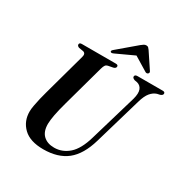

<svg xmlns="http://www.w3.org/2000/svg" viewBox="-203 -1062 1190 1236"><g transform="rotate(30 392.0 -444.0)"><path d="M527.5 -213 630 -561Q642.5 -607 632.8 -632.2Q623 -657.5 596 -664.5L576.5 -668Q558.5 -675 559 -685.5Q559 -700 580 -700H767Q784 -700 784 -687Q784 -675 765.5 -668.5L745 -664Q719.5 -656 699.5 -632Q679.5 -608 665.5 -558.5L564 -211Q530 -94 463.5 -41.2Q397 11.5 288.5 11.5Q190 11.5 140.5 -36.2Q91 -84 91.5 -156.5Q91.5 -174.5 96.5 -201.8Q101.5 -229 108.5 -259Q115.5 -289 123 -315L209.5 -629Q218 -658 196 -664L161.5 -670Q147 -676.5 147.5 -686.5Q147.5 -700 166 -700H418Q435.5 -700 435.5 -687.5Q435 -674 417.5 -669.5L380.5 -662.5Q369 -660 362.8 -651.5Q356.5 -643 351 -623.5L266 -315.5Q249 -254 241.5 -213.8Q234 -173.5 233.5 -147Q233 -89.5 263 -61Q293 -32.5 344 -32.5Q404 -32.5 451.8 -74.2Q499.5 -116 527.5 -213ZM375.5 -750.5Q359 -742.5 352.5 -748.5Q346 -756 359.5 -767L495 -882Q505.5 -890.5 513.2 -895.2Q521 -900 530.5 -900Q540.5 -900 545.5 -895.2Q550.5 -890.5 556.5 -882L633 -767Q636.5 -761.5 634.8 -756.2Q633 -751 629 -748.5Q619.5 -742 607.5 -750.5L507.5 -811.5Z"/></g></svg>

Font: Fraunces 72pt SemiBold
Style: Italic
Weight: 600
Italic angle: -16°
Version: Version 1.000;[b76b70a41]